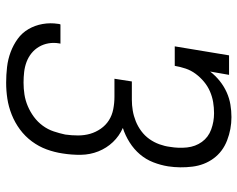

<svg xmlns="http://www.w3.org/2000/svg" viewBox="-96 -688 791 640"><g transform="rotate(90 300.0 -367.5)"><path d="M255 8Q229 8 203 5Q177 2 153 -7Q129 -16 109 -30.5Q89 -45 76.5 -66.5Q64 -88 59.5 -113.5Q55 -139 59 -165Q59 -167 59.5 -169Q60 -171 61 -173H125Q125 -172 124.5 -170.5Q124 -169 124 -168Q121 -150 124 -133Q127 -116 135.5 -101.5Q144 -87 157 -76.5Q170 -66 186 -60Q202 -54 219.5 -52Q237 -50 255 -50Q275 -50 294.5 -53Q314 -56 333 -64Q352 -72 369 -84.5Q386 -97 398.5 -114Q411 -131 417.5 -150.5Q424 -170 428 -189Q431 -210 431 -231.5Q431 -253 425.5 -272Q420 -291 408.5 -307.5Q397 -324 380.5 -334.5Q364 -345 343.5 -349Q323 -353 302 -353H242L251 -411H312Q330 -411 348 -414Q366 -417 383.5 -424Q401 -431 416.5 -442.5Q432 -454 443 -469.5Q454 -485 460.5 -503Q467 -521 469 -538Q474 -567 471 -595Q468 -623 452.5 -644.5Q437 -666 411 -675.5Q385 -685 357 -685Q357 -685 357 -685Q357 -685 357 -685Q338 -685 320 -682Q302 -679 284.5 -671.5Q267 -664 252 -651.5Q237 -639 225.5 -623.5Q214 -608 208 -590Q202 -572 199 -554H134L164 -735H229L218 -672Q232 -690 249.5 -704Q267 -718 287 -727Q307 -736 328 -739.5Q349 -743 370 -743Q410 -743 447.5 -728.5Q485 -714 507.5 -683.5Q530 -653 535 -612.5Q540 -572 534 -532Q530 -507 520.5 -482.5Q511 -458 494 -438Q477 -418 454 -403.5Q431 -389 406 -381Q433 -369 453 -348Q473 -327 484 -299.5Q495 -272 495.5 -241.5Q496 -211 491 -180Q487 -153 477.5 -127Q468 -101 451 -78Q434 -55 411 -38Q388 -21 361.5 -10.5Q335 0 308.5 4Q282 8 255 8Z"/></g></svg>

Font: Iosevka Curly Slab LtExObl
Style: Regular
Weight: 300
Width: 7
Italic angle: -9°
Monospace: yes
Designer: Belleve Invis
Foundry: Belleve Invis
Version: Version 11.1.0; ttfautohint (v1.8.3)